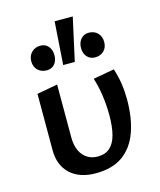

<svg xmlns="http://www.w3.org/2000/svg" viewBox="-109 -790 734 880"><g transform="rotate(-15 258.0 -350.0)"><path d="M237 11Q160 11 116 -30Q72 -71 72 -143V-410L170 -428V-178Q170 -123 196 -92Q222 -61 266 -61Q301 -61 323 -80.5Q345 -100 355 -138Q365 -176 365 -230Q365 -277 358.5 -323Q352 -369 339 -410L439 -428Q451 -391 456.5 -354.5Q462 -318 462 -280Q462 -191 438.5 -125.5Q415 -60 365.5 -24.5Q316 11 237 11ZM220 -507 234 -711H320L275 -507ZM142 -503Q116 -503 99.5 -519Q83 -535 83 -561Q83 -587 99.5 -603.5Q116 -620 142 -620Q165 -620 179 -603.5Q193 -587 193 -561Q193 -535 179 -519Q165 -503 142 -503ZM371 -503Q348 -503 333.5 -519Q319 -535 319 -561Q319 -587 333.5 -603.5Q348 -620 371 -620Q397 -620 413 -603.5Q429 -587 429 -561Q429 -535 413 -519Q397 -503 371 -503Z"/></g></svg>

Font: Ysabeau Office SemiBold
Style: Regular
Weight: 600
Designer: Christian Thalmann (Catharsis Fonts)
Version: Version 2.001;gftools[0.9.30]; featfreeze: tnum,lnum,ss02